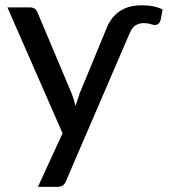

<svg xmlns="http://www.w3.org/2000/svg" viewBox="-20 -536 644 726"><path d="M196 170.5H123.5L216.5 -32L8 -508H93Q115 -508 122 -488.5L251 -182.5Q260 -159.5 265.5 -135.5L281.5 -183.5L381 -424.5Q390 -450 407.2 -470.8Q424.5 -491.5 451.2 -503.8Q478 -516 516 -516Q563.5 -516 595 -500L587.5 -461Q582 -441.5 565.5 -441.5Q560.5 -441.5 554.8 -443.5Q549 -445.5 541.5 -447Q534 -448.5 523 -448.5Q507 -448.5 493.8 -441Q480.5 -433.5 471 -412L230 147.5Q226 158.5 218.2 164.5Q210.5 170.5 196 170.5Z"/></svg>

Font: Verano Sans Medium
Style: Regular
Weight: 500
Designer: Lukasz Dziedzic with Adam Twardoch and Botio Nikoltchev
Foundry: tyPoland Lukasz Dziedzic
Version: Version 3.001;December 28, 2019;FontCreator 12.0.0.2547 64-b